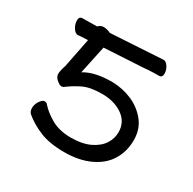

<svg xmlns="http://www.w3.org/2000/svg" viewBox="-120 -608 751 749"><g transform="rotate(30 256.0 -234.0)"><path d="M246 -43H248Q302 -43 336 -59.5Q370 -76 386 -101Q402 -126 402 -154Q402 -199 366 -225Q330 -251 276 -252H272Q219 -252 188 -237Q157 -222 129 -201Q126 -198 118 -198Q110 -198 97 -209.5Q84 -221 84 -234Q84 -248 93 -275L119 -406L81 -404L75 -403Q63 -403 53 -418.5Q43 -434 43 -452Q43 -469 58 -469L123 -470Q133 -481 147 -481Q161 -481 179 -473L413 -487Q424 -487 433.5 -472.5Q443 -458 443 -441Q443 -424 428 -424Q418 -424 399 -423.5Q380 -423 362 -421L186 -411L159 -284Q203 -312 283 -312Q331 -311 372.5 -293Q414 -275 441.5 -240.5Q469 -206 469 -157Q469 -107 445 -67Q421 -27 372 -4Q323 19 257 19Q191 19 147 1Q103 -17 71 -44Q62 -52 62 -68Q62 -85 72.5 -100Q83 -115 92 -115Q101 -115 106 -108Q127 -84 162 -64Q197 -44 246 -43Z"/></g></svg>

Font: LXGW WenKai TC
Style: Regular
Weight: 400
Designer: LXGW / Fontworks Inc.
Foundry: LXGW / Fontworks Inc.
Version: Version 1.330